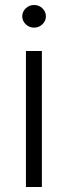

<svg xmlns="http://www.w3.org/2000/svg" viewBox="-20 -750 271 770"><path d="M150.1 -652.6Q136.2 -639.2 116.7 -639.2Q97.2 -639.2 83.3 -652.6Q69.3 -666 69.3 -684.6Q69.3 -703.1 83.3 -716.6Q97.2 -730 116.7 -730Q136.2 -730 150.1 -716.6Q164.1 -703.1 164.1 -684.6Q164.1 -666 150.1 -652.6ZM84 0V-545.4H147.9V0Z"/></svg>

Font: Interop Light
Style: Regular
Weight: 300
Designer: Rasmus Andersson, Google, Jang Haemin
Foundry: jhaemin
Version: Version 1.007